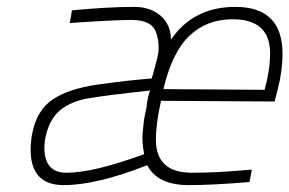

<svg xmlns="http://www.w3.org/2000/svg" viewBox="-20 -529 841 558"><path d="M408 -49Q261 9 165 9Q69 9 69 -94Q69 -114 73 -138Q86 -208 132.5 -239.5Q179 -271 262.5 -283Q346 -295 421 -301Q441 -369 441 -385.5Q441 -402 439.5 -412.5Q438 -423 432 -439Q418 -471 362 -471Q316 -471 212 -464L183 -462L189 -499Q295 -509 370 -509Q416 -509 446 -484Q476 -459 477 -414Q542 -509 664 -509Q801 -509 801 -373Q801 -322 787 -269L778 -234L448 -236Q433 -169 433 -124Q433 -27 537 -27Q609 -27 684 -34L712 -36L705 0Q597 9 529 9Q437 9 408 -49ZM109 -100Q109 -27 173 -27Q252 -27 399 -81Q392 -118 394.5 -141.5Q397 -165 397.5 -172Q398 -179 401.5 -196.5Q405 -214 406 -218Q408 -243 416 -266Q288 -252 238 -243.5Q188 -235 157 -210.5Q126 -186 114 -138Q109 -118 109 -100ZM749 -268Q765 -326 765 -374Q765 -473 656 -473Q581 -473 530.5 -425Q480 -377 455 -270Z"/></svg>

Font: TitilliumWebThinItalic
Style: Thin Italic
Weight: 200
Italic angle: -13°
Version: Version 1.001;PS 57.000;hotconv 1.0.70;makeotf.lib2.5.55311